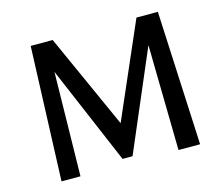

<svg xmlns="http://www.w3.org/2000/svg" viewBox="-95 -784 1061 910"><g transform="rotate(-15 435.5 -329.0)"><path d="M674 0 665 -517 456 -28H407L202 -510L193 0H100L125 -658H233L442 -194L644 -658H749L780 0Z"/></g></svg>

Font: Ysabeau Infant Semibold
Style: Regular
Weight: 600
Designer: Christian Thalmann (Catharsis Fonts)
Version: Version 0.003